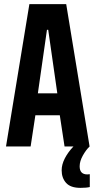

<svg xmlns="http://www.w3.org/2000/svg" viewBox="-20 -708 462 928"><path d="M414 134V196Q398 200 369 200Q321 200 299.5 176Q278 152 278 115Q278 87 293.5 57Q309 27 335 0H292L269 -151H151L128 0H9L122 -688H300L413 0Q396 16 380.5 43.5Q365 71 365 96Q365 135 402 135ZM163 -257H257L213 -564H207Z"/></svg>

Font: Saira ExtraCondensed
Style: Bold
Weight: 700
Width: 2
Designer: Hector Gatti with collaboration of the Omnibus-Type team
Foundry: Omnibus-Type
Version: Version 0.072; ttfautohint (v1.8)